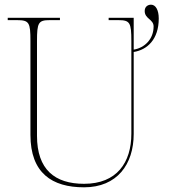

<svg xmlns="http://www.w3.org/2000/svg" viewBox="-20 -790 726 820"><path d="M339 10C480 10 551 -88 551 -218V-568C608 -577 658 -621 658 -711C658 -747 645 -770 625 -770C612 -770 598 -762 598 -743C598 -709 636 -708 636 -677C636 -624 599 -586 551 -578V-714H444V-704H486C535 -704 541 -693 541 -615V-219C541 -96 479 -5 339 -5C214 -5 138 -66 138 -210V-615C138 -693 144 -704 192 -704H236V-714H13V-704H53C105 -704 110 -693 110 -615V-214C110 -51 202 10 339 10Z"/></svg>

Font: Noto Serif Display Thin
Style: Regular
Weight: 100
Designer: Monotype Design Team
Foundry: Monotype Imaging Inc.
Version: Version 2.009